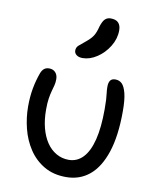

<svg xmlns="http://www.w3.org/2000/svg" viewBox="-87 -848 753 926"><g transform="rotate(10 289.0 -385.5)"><path d="M300 10Q238 10 192.5 -16.5Q147 -43 117.5 -87.5Q88 -132 74.5 -186Q61 -240 61 -294Q61 -342 68.5 -383Q76 -424 90 -462Q96 -477 105.5 -484.5Q115 -492 130 -492Q149 -492 160.5 -479.5Q172 -467 172 -446Q172 -430 168.5 -416.5Q165 -403 160.5 -387Q156 -371 152.5 -349Q149 -327 149 -293Q149 -244 159.5 -204Q170 -164 189.5 -135Q209 -106 237 -90Q265 -74 298 -74Q339 -74 368 -104.5Q397 -135 412 -195Q427 -255 427 -344Q427 -372 426 -390.5Q425 -409 423 -423.5Q421 -438 421 -454Q421 -474 428.5 -484.5Q436 -495 453 -495Q473 -495 486 -482Q499 -469 507 -437.5Q515 -406 515 -350Q515 -229 488.5 -149Q462 -69 414 -29.5Q366 10 300 10ZM279 -569Q260 -569 249 -577.5Q238 -586 238 -599Q238 -614 249 -624Q260 -634 279 -649Q305 -670 315.5 -687Q326 -704 333 -733Q342 -761 353 -771Q364 -781 380 -781Q406 -781 418 -768Q430 -755 430 -731Q430 -690 407 -652.5Q384 -615 349 -592Q314 -569 279 -569Z"/></g></svg>

Font: Shantell Sans Light
Style: Regular
Weight: 400
Version: Version 1.011;[c5ecc13dd]